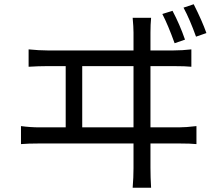

<svg xmlns="http://www.w3.org/2000/svg" viewBox="-20 -848 1040 906"><path d="M905 -675Q876 -756 846 -812L894 -828Q934 -749 954 -692ZM804 -644Q773 -730 746 -782L794 -797Q828 -733 853 -661ZM610 -247V-536H368V-247ZM824 -247Q857 -247 907 -253V-168Q880 -171 824 -171H690V-57Q690 -11 693 38H606Q610 -11 610 -55V-171H167Q111 -171 79 -168V-253Q124 -247 167 -247H290V-536H204Q162 -536 115 -533V-615Q165 -610 204 -610H610V-694Q610 -720 606 -764H693Q690 -732 690 -694V-610H799Q840 -610 883 -615V-533Q856 -536 799 -536H690V-247Z"/></svg>

Font: KaiGen Gothic CN Regular
Style: Regular
Weight: 400
Designer: Ryoko NISHIZUKA  (kana & ideographs); Paul D. Hunt (Latin, Greek & Cyrillic); Wenlong ZHANG  (bopomofo); Sandoll Communi
Foundry: Adobe Systems Incorporated
Version: Version 1.002.20150501